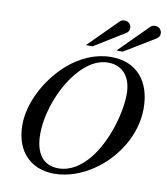

<svg xmlns="http://www.w3.org/2000/svg" viewBox="-95 -955 913 1052"><g transform="rotate(10 361.0 -429.0)"><path d="M497 -706H532L703 -810C715 -817 720 -828 720 -840C720 -860 704 -876 684 -876C674 -876 664 -873 657 -866ZM327 -706H364L533 -810C545 -817 550 -828 550 -840C550 -860 534 -876 514 -876C504 -876 494 -873 487 -866ZM699 -418C699 -570 618 -667 474 -666C389 -666 306 -629 237 -569C133 -478 60 -338 60 -216C60 -67 148 18 278 18C352 18 427 -9 492 -53C611 -133 699 -272 699 -418ZM594 -481C594 -379 549 -214 465 -110C419 -54 362 -15 295 -15C211 -15 165 -75 165 -184C165 -284 206 -417 279 -516C328 -582 391 -633 465 -633C545 -633 594 -575 594 -481Z"/></g></svg>

Font: XITS
Style: Italic
Weight: 400
Italic angle: -16.33°
Designer: MicroPress Inc., with final additions and corrections provided by Coen Hoffman, Elsevier (retired)
Version: Version 1.107